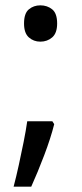

<svg xmlns="http://www.w3.org/2000/svg" viewBox="-20 -570 308 719"><path d="M70 -482Q70 -520 88 -535Q106 -550 131 -550Q157 -550 175.5 -535Q194 -520 194 -482Q194 -446 175.5 -430Q157 -414 131 -414Q106 -414 88 -430Q70 -446 70 -482ZM183 -105Q170 -53 145.5 11.5Q121 76 97 129H31Q41 91 50.5 47.5Q60 4 68.5 -38.5Q77 -81 82 -116H176Z"/></svg>

Font: Noto Sans Mende Kikakui
Style: Regular
Weight: 400
Designer: Monotype Design Team
Foundry: Monotype Imaging Inc.
Version: Version 2.003; ttfautohint (v1.8.4.7-5d5b)